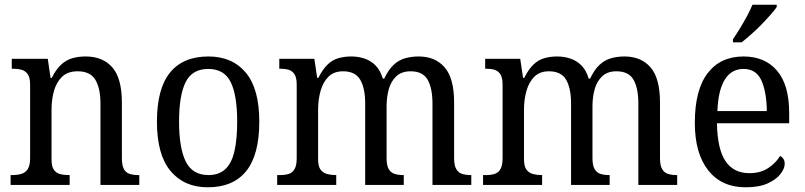

<svg xmlns="http://www.w3.org/2000/svg" viewBox="-20 -786 3420 816"><path d="M25 0V-42H33Q54 -42 71 -47Q88 -52 98 -67.5Q108 -83 108 -114V-426Q108 -456 98 -470.5Q88 -485 71.5 -489.5Q55 -494 35 -494H30V-536H183L195 -455H200Q218 -491 239.5 -511Q261 -531 287 -538.5Q313 -546 344 -546Q417 -546 457.5 -499.5Q498 -453 498 -350V-114Q498 -83 506.5 -67.5Q515 -52 531 -47Q547 -42 567 -42H572V0H407V-346Q407 -410 385.5 -446.5Q364 -483 310 -483Q268 -483 244 -460Q220 -437 209.5 -400Q199 -363 199 -320V-109Q199 -79 208.5 -65Q218 -51 234.5 -46.5Q251 -42 271 -42H276V0Z M863 10Q763 10 705 -59Q647 -128 647 -269Q647 -409 702.5 -477.5Q758 -546 866 -546Q967 -546 1024.5 -477.5Q1082 -409 1082 -269Q1082 -128 1026.5 -59Q971 10 863 10ZM866 -42Q911 -42 938 -67.5Q965 -93 976.5 -144Q988 -195 988 -269Q988 -381 960.5 -437Q933 -493 865 -493Q797 -493 769 -437Q741 -381 741 -269Q741 -157 769.5 -99.5Q798 -42 866 -42Z M1158 0V-42H1171Q1192 -42 1207.5 -47Q1223 -52 1232 -67.5Q1241 -83 1241 -114V-426Q1241 -456 1231.5 -470.5Q1222 -485 1206.5 -489.5Q1191 -494 1170 -494H1167V-536H1316L1328 -455H1333Q1351 -491 1371.5 -511Q1392 -531 1417.5 -538.5Q1443 -546 1473 -546Q1503 -546 1529.5 -537Q1556 -528 1576 -508Q1596 -488 1607 -452H1613Q1631 -490 1653 -510.5Q1675 -531 1702 -538.5Q1729 -546 1759 -546Q1830 -546 1870 -499.5Q1910 -453 1910 -350V-114Q1910 -83 1919 -67.5Q1928 -52 1944 -47Q1960 -42 1980 -42H1983V0H1818V-346Q1818 -411 1797.5 -447Q1777 -483 1725 -483Q1687 -483 1664.5 -462Q1642 -441 1632.5 -407.5Q1623 -374 1623 -334V-114Q1623 -83 1632 -67.5Q1641 -52 1657 -47Q1673 -42 1693 -42H1696V0H1532V-346Q1532 -411 1511 -447Q1490 -483 1438 -483Q1399 -483 1376 -460Q1353 -437 1342.5 -400Q1332 -363 1332 -320V-109Q1332 -79 1342.5 -65Q1353 -51 1370 -46.5Q1387 -42 1407 -42H1409V0Z M2033 0V-42H2046Q2067 -42 2082.5 -47Q2098 -52 2107 -67.5Q2116 -83 2116 -114V-426Q2116 -456 2106.5 -470.5Q2097 -485 2081.5 -489.5Q2066 -494 2045 -494H2042V-536H2191L2203 -455H2208Q2226 -491 2246.5 -511Q2267 -531 2292.5 -538.5Q2318 -546 2348 -546Q2378 -546 2404.5 -537Q2431 -528 2451 -508Q2471 -488 2482 -452H2488Q2506 -490 2528 -510.5Q2550 -531 2577 -538.5Q2604 -546 2634 -546Q2705 -546 2745 -499.5Q2785 -453 2785 -350V-114Q2785 -83 2794 -67.5Q2803 -52 2819 -47Q2835 -42 2855 -42H2858V0H2693V-346Q2693 -411 2672.5 -447Q2652 -483 2600 -483Q2562 -483 2539.5 -462Q2517 -441 2507.5 -407.5Q2498 -374 2498 -334V-114Q2498 -83 2507 -67.5Q2516 -52 2532 -47Q2548 -42 2568 -42H2571V0H2407V-346Q2407 -411 2386 -447Q2365 -483 2313 -483Q2274 -483 2251 -460Q2228 -437 2217.5 -400Q2207 -363 2207 -320V-109Q2207 -79 2217.5 -65Q2228 -51 2245 -46.5Q2262 -42 2282 -42H2284V0Z M3149 10Q3047 10 2990 -62Q2933 -134 2933 -264Q2933 -404 2987.5 -475Q3042 -546 3140 -546Q3231 -546 3282.5 -485.5Q3334 -425 3334 -306V-262H3027Q3029 -152 3063.5 -101Q3098 -50 3165 -50Q3213 -50 3246 -72.5Q3279 -95 3295 -123Q3303 -120 3309 -111.5Q3315 -103 3315 -90Q3315 -70 3297 -46.5Q3279 -23 3242.5 -6.5Q3206 10 3149 10ZM3239 -314Q3238 -395 3216 -444Q3194 -493 3140 -493Q3088 -493 3060 -447Q3032 -401 3029 -314ZM3095 -619Q3110 -641 3125.5 -666.5Q3141 -692 3155 -718Q3169 -744 3178 -766H3281V-756Q3272 -743 3255 -723.5Q3238 -704 3216.5 -682Q3195 -660 3173 -640.5Q3151 -621 3132 -606H3095Z"/></svg>

Font: Noto Serif SemiCondensed
Style: Regular
Weight: 400
Width: 4
Designer: Monotype Design Team
Foundry: Monotype Imaging Inc.
Version: Version 2.013